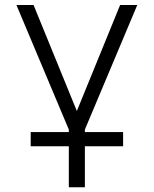

<svg xmlns="http://www.w3.org/2000/svg" viewBox="-20 -538 626 782"><path d="M105 57.6V0H260.3V-10.3L46.9 -517.6H116.7L293 -85.9L469.2 -517.6H539.1L325.7 -10.3V0H481.4V57.6H325.7V224.6H260.3V57.6Z"/></svg>

Font: Cascadia Mono PL Light
Style: Regular
Weight: 300
Monospace: yes
Designer: Aaron Bell
Foundry: Saja Typeworks
Version: Version 2404.023; ttfautohint (v1.8.4)